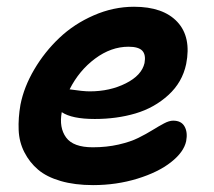

<svg xmlns="http://www.w3.org/2000/svg" viewBox="-20 -533 627 563"><path d="M252.9 9.8Q199.2 9.8 158 -2.2Q116.7 -14.2 91.6 -35.6Q66.4 -57.1 51.3 -86.9Q36.1 -116.7 34.7 -151.9Q33.2 -187 40 -226.1Q50.3 -278.3 80.6 -329.6Q110.8 -380.9 154.1 -421.9Q197.3 -462.9 254.9 -488Q312.5 -513.2 373 -513.2Q458.5 -513.2 500 -468.8Q541.5 -424.3 525.9 -345.2Q514.6 -291.5 473.6 -254.2Q432.6 -216.8 377.4 -200.4Q322.3 -184.1 257.8 -184.1Q190.9 -184.1 161.1 -204.1Q152.8 -158.7 173.8 -129.9Q194.8 -101.1 252 -101.1Q292.5 -101.1 327.6 -109.1Q362.8 -117.2 385.7 -128.7Q408.7 -140.1 427.2 -151.6Q445.8 -163.1 460.9 -171.1Q476.1 -179.2 487.8 -179.2Q511.7 -179.2 521.2 -162.1Q530.8 -145 525.9 -119.1Q519 -86.9 481.4 -57.4Q443.8 -27.8 382.6 -9Q321.3 9.8 252.9 9.8ZM356.9 -396Q305.7 -396 258.8 -361.1Q211.9 -326.2 184.1 -271Q223.6 -265.1 243.2 -265.1Q302.2 -265.1 348.9 -288.6Q395.5 -312 403.8 -348.1Q408.2 -372.6 397.2 -384.3Q386.2 -396 356.9 -396Z"/></svg>

Font: Shantell Sans Normal
Style: Italic
Weight: 600
Italic angle: -11.31°
Designer: Stephen Nixon, Anya Danilova, Shantell Martin
Foundry: Arrow Type
Version: Version 1.006;[559af2be0]